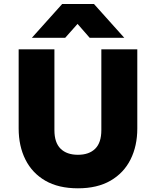

<svg xmlns="http://www.w3.org/2000/svg" viewBox="-20 -954 802 988"><path d="M381 15Q281 15 213.2 -24.2Q145.5 -63.5 110.8 -133Q76 -202.5 76 -293V-700H260V-284.5Q260 -220 291.8 -188.8Q323.5 -157.5 381 -157.5Q438.5 -157.5 470 -188.8Q501.5 -220 501.5 -284.5V-700H686.5V-293Q686.5 -203 651.8 -133.5Q617 -64 549 -24.5Q481 15 381 15ZM144 -759.5 300 -933.5H463.5L619.5 -759.5H441.5L379 -831L315.5 -759.5Z"/></svg>

Font: Geologica Cursive ExtraBold
Style: Regular
Weight: 800
Designer: Sindre Bremnes, Frode Helland
Foundry: Monokrom Skriftforlag AS
Version: Version 1.010;gftools[0.9.28]